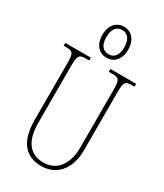

<svg xmlns="http://www.w3.org/2000/svg" viewBox="-240 -1070 999 1171"><g transform="rotate(30 260.0 -484.5)"><path d="M272 -761C323 -761 363 -799 363 -870C363 -941 323 -979 272 -979C221 -979 181 -941 181 -870C181 -799 221 -761 272 -761ZM273 -786C237 -786 209 -808 209 -870C209 -933 237 -956 273 -956C306 -956 335 -933 335 -870C335 -808 306 -786 273 -786ZM256 10C379 10 436 -89 436 -200V-607C436 -683 442 -694 492 -694H509V-714H328V-694H352C402 -694 408 -683 408 -607V-202C408 -114 369 -15 257 -15C169 -15 111 -74 111 -210V-606C111 -684 118 -694 167 -694H190V-714H10V-694H27C77 -694 83 -683 83 -609V-214C83 -55 153 10 256 10Z"/></g></svg>

Font: Noto Serif Lao ExtraCondensed Thin
Style: Regular
Weight: 100
Width: 2
Designer: Monotype Design Team
Foundry: Monotype Imaging Inc.
Version: Version 2.003